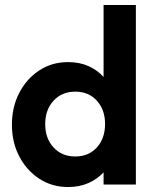

<svg xmlns="http://www.w3.org/2000/svg" viewBox="-20 -743 624 773"><path d="M254 10Q189 10 138 -23.5Q87 -57 57.5 -113.5Q28 -170 28 -241Q28 -312 57.5 -369Q87 -426 138 -459.5Q189 -493 254 -493Q300 -493 336 -477Q372 -461 397 -433V-723H527V0H397V-49Q372 -22 336 -6Q300 10 254 10ZM283 -113Q337 -113 370 -149.5Q403 -186 403 -244Q403 -301 370 -337.5Q337 -374 283 -374Q229 -374 195.5 -337.5Q162 -301 162 -243Q162 -186 195.5 -149.5Q229 -113 283 -113Z"/></svg>

Font: Outfit Semi Bold
Style: Regular
Weight: 600
Designer: Rodrigo Fuenzalida
Foundry: fragTYPE
Version: Version 1.000